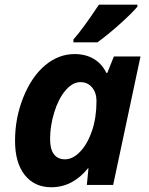

<svg xmlns="http://www.w3.org/2000/svg" viewBox="-20 -786 634 816"><path d="M198.2 9.8Q126.5 9.8 85.2 -42.2Q43.9 -94.2 43.9 -188Q43.9 -284.7 79.1 -372.3Q114.3 -460 171.4 -508.1Q228.5 -556.2 296.9 -556.2Q344.2 -556.2 378.7 -535.6Q413.1 -515.1 432.1 -476.1H436L463.9 -545.9H577.1L460.9 0H349.1L356 -70.8H354Q288.6 9.8 198.2 9.8ZM255.9 -108.9Q289.6 -108.9 320.8 -141.6Q352.1 -174.3 371.1 -230.2Q390.1 -286.1 390.1 -356.9Q390.1 -391.6 371.3 -414.3Q352.5 -437 321.8 -437Q288.6 -437 258.5 -401.9Q228.5 -366.7 210.7 -309.1Q192.9 -251.5 192.9 -194.8Q192.9 -151.9 209.2 -130.4Q225.6 -108.9 255.9 -108.9ZM292 -618.2Q330.6 -661.1 400.4 -766.1H564V-757.8Q541.5 -730.5 488.8 -683.3Q436 -636.2 394 -606H292Z"/></svg>

Font: CAA NEO Sans
Style: Bold Italic
Weight: 700
Italic angle: -12°
Version: Version 1.10